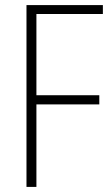

<svg xmlns="http://www.w3.org/2000/svg" viewBox="-20 -734 440 754"><path d="M123 0V-324H370V-360H123V-679H384V-714H84V0Z"/></svg>

Font: Noto Sans Sinhala UI Condensed ExtraLight
Style: Regular
Weight: 200
Width: 3
Designer: Jelle Bosma - Monotype Design Team
Foundry: Monotype Imaging Inc.
Version: Version 2.006